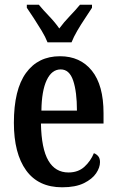

<svg xmlns="http://www.w3.org/2000/svg" viewBox="-20 -786 495 816"><path d="M244 10Q143 10 91 -62Q39 -134 39 -264Q39 -405 90.5 -476Q142 -547 235 -547Q321 -547 370.5 -485.5Q420 -424 420 -305V-261H154Q156 -154 185.5 -103.5Q215 -53 271 -53Q312 -53 338.5 -77Q365 -101 379 -135Q390 -131 397.5 -122Q405 -113 405 -97Q405 -74 388.5 -49.5Q372 -25 336.5 -7.5Q301 10 244 10ZM307 -316Q307 -396 291 -443.5Q275 -491 238 -491Q200 -491 178.5 -445.5Q157 -400 156 -316ZM182 -606Q173 -629 157 -655.5Q141 -682 124 -708Q107 -734 94 -753V-766H145Q163 -744 188.5 -717.5Q214 -691 232 -665Q251 -691 276.5 -717.5Q302 -744 320 -766H371V-753Q359 -734 341.5 -708Q324 -682 308.5 -655.5Q293 -629 284 -606Z"/></svg>

Font: Noto Serif Khmer ExtraCondensed SemiBold
Style: Regular
Weight: 600
Width: 2
Designer: Danh Hong and the Monotype Design Team
Foundry: Monotype Imaging Inc.
Version: Version 2.004; ttfautohint (v1.8.4.7-5d5b)